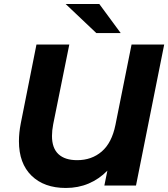

<svg xmlns="http://www.w3.org/2000/svg" viewBox="-20 -921 835 953"><path d="M795 -700 655 0H498L513 -74Q472 -32 420 -10Q368 12 307 12Q199 12 136.5 -49Q74 -110 74 -220Q74 -262 83 -308L161 -700H324L244 -304Q238 -273 238 -246Q238 -186 270 -156Q302 -126 363 -126Q435 -126 485 -169Q535 -212 553 -301L633 -700ZM306 -901H473L579 -757H458Z"/></svg>

Font: Montserrat Alternates
Style: Bold Italic
Weight: 700
Italic angle: -11.3°
Designer: Julieta Ulanovsky
Foundry: Julieta Ulanovsky
Version: Version 7.200